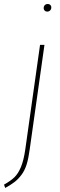

<svg xmlns="http://www.w3.org/2000/svg" viewBox="-67 -743 301 958"><path d="M168 -685.1Q160.6 -685.1 155.8 -690.2Q150.9 -695.3 150.9 -702.1Q150.9 -711.4 156.5 -717.3Q162.1 -723.1 171.9 -723.1Q179.2 -723.1 184.1 -718.3Q189 -713.4 189 -706.1Q189 -697.3 183.3 -691.2Q177.7 -685.1 168 -685.1ZM-41 194.8 -46.9 178.2Q-13.2 159.2 5.4 141.1Q23.9 123 37.6 90.1Q51.3 57.1 59.1 2.9L132.8 -519H154.8L81.1 2.9Q75.2 47.4 65.9 77.4Q56.6 107.4 40.5 128.9Q24.4 150.4 6.6 164.3Q-11.2 178.2 -41 194.8Z"/></svg>

Font: Fira Sans Compressed Thin
Style: Italic
Weight: 100
Width: 3
Italic angle: -8°
Designer: Carrois Corporate & Edenspiekermann AG
Foundry: Carrois Corporate GbR & Edenspiekermann AG
Version: Version 4.203;PS 004.203;hotconv 1.0.88;makeotf.lib2.5.64775